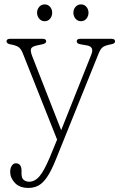

<svg xmlns="http://www.w3.org/2000/svg" viewBox="-20 -644 566 896"><path d="M212.5 90 246.5 7.5 86.5 -395Q77.5 -418 64.8 -425.5Q52 -433 28.5 -437Q10.5 -440.5 10.5 -451Q10.5 -463 27.5 -463H178.5Q195.5 -463 195.5 -451Q195.5 -441 176.5 -437L152.5 -432Q128.5 -427 124.8 -416.2Q121 -405.5 131 -380L265.5 -36.5L406 -389Q421 -426 386 -432L357 -437Q338 -440 338 -451Q338 -463 355 -463H500Q517 -463 517 -451Q517 -448 514.2 -444Q511.5 -440 500 -437.5Q472 -432.5 460.8 -424.8Q449.5 -417 440.5 -395L240 102Q219 154 199.5 182.5Q180 211 159.2 222Q138.5 233 113 233Q71.5 233 49.5 209.5Q27.5 186 27.5 158Q27.5 141 35 129.5Q42.5 118 53.5 118Q80.5 118 80.5 153V167Q80.5 187.5 91 195.8Q101.5 204 115.5 204Q143 204 164.8 178Q186.5 152 212.5 90ZM188.5 -545Q173 -545 163 -556.8Q153 -568.5 153 -584.5Q153 -600.5 163 -612Q173 -623.5 188.5 -623.5Q204 -623.5 213.8 -612Q223.5 -600.5 223.5 -584.5Q223.5 -568.5 213.8 -556.8Q204 -545 188.5 -545ZM358 -545Q342.5 -545 332.5 -556.8Q322.5 -568.5 322.5 -584.5Q322.5 -600.5 332.5 -612Q342.5 -623.5 358 -623.5Q373.5 -623.5 383.2 -612Q393 -600.5 393 -584.5Q393 -568.5 383.2 -556.8Q373.5 -545 358 -545Z"/></svg>

Font: Fraunces 9pt S100 Thin
Style: Regular
Weight: 100
Version: Version 1.000; ttfautohint (v1.8.3)